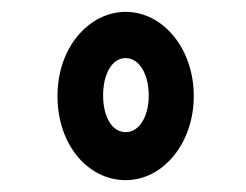

<svg xmlns="http://www.w3.org/2000/svg" viewBox="-20 -686 415 324"><path d="M192 -382C255 -382 307 -444 307 -524C307 -604 255 -666 192 -666C132 -666 77 -608 77 -524C77 -441 129 -382 192 -382ZM192 -463C169 -463 154 -489 154 -525C154 -561 169 -588 192 -588C215 -588 231 -561 231 -525C231 -489 215 -463 192 -463Z"/></svg>

Font: Inconsolata Condensed
Style: Bold
Weight: 700
Width: 3
Monospace: yes
Designer: Raph Levien, Cyreal, Brenton Simpson
Foundry: Raph Levien, Cyreal, Google
Version: Version 3.100